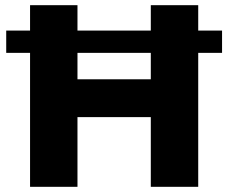

<svg xmlns="http://www.w3.org/2000/svg" viewBox="-20 -721 883 741"><path d="M745 0H562V-269H279V0H96V-517H4V-603H96V-701H279V-603H562V-701H745V-603H837V-517H745ZM562 -415V-517H279V-415Z"/></svg>

Font: Argentum Novus
Style: Bold
Weight: 700
Designer: Julieta Ulanovsky (font) & Cristiano Sobral (main changes)
Foundry: Julieta Ulanovsky (font) & Cristiano Sobral (main changes)
Version: Version 3.00;November 27, 2020;FontCreator 13.0.0.2655 64-bi